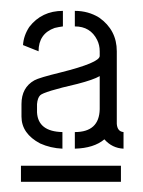

<svg xmlns="http://www.w3.org/2000/svg" viewBox="-20 -708 269 362"><path d="M19.5 -365.2V-395.5H208V-365.2ZM20.5 -488.3Q20.5 -456.1 55.7 -437.5Q75.2 -428.7 97.7 -427.7V-459Q51.8 -460 49.8 -496.1V-511.7Q50.8 -523.4 55.7 -528.3Q62.5 -535.2 126 -549.8Q156.2 -557.6 168 -564.5V-502Q167 -459 121.1 -459V-427.7Q157.2 -428.7 176.8 -445.3Q191.4 -428.7 212.9 -427.7V-459Q201.2 -460 200.2 -474.6V-611.3Q200.2 -651.4 167 -674.8Q146.5 -687.5 121.1 -687.5V-658.2Q150.4 -658.2 163.1 -632.8Q168 -623 168 -611.3V-602.5Q168 -589.8 93.8 -571.3Q53.7 -561.5 44.9 -556.6Q20.5 -543 20.5 -511.7ZM23.4 -623 52.7 -611.3Q52.7 -644.5 83 -655.3Q90.8 -657.2 98.6 -658.2V-687.5Q58.6 -687.5 35.2 -657.2Q24.4 -640.6 23.4 -623Z"/></svg>

Font: Post No Bills Colombo Medium
Style: Regular
Weight: 500
Designer: Kosala Senevirathne, Siva Puranthara, Lasantha Premarathna, Tharique Azeez
Foundry: Mooniak
Version: Version 1.220 ; ttfautohint (v1.6)